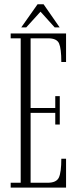

<svg xmlns="http://www.w3.org/2000/svg" viewBox="-20 -852 354 872"><path d="M28.5 0V-22H74V-678H28.5V-700H280V-570.5H258.5Q258.5 -631.5 248.2 -654.8Q238 -678 198.5 -678H119V-361.5H231V-415.5H251.5V-286.5H231V-339.5H119V-22H196.5Q236.5 -22 247.5 -46Q258.5 -70 258.5 -131H280V0ZM76.5 -727.5 150.5 -832.5H178L251 -727.5H228.5L164 -799L99 -727.5Z"/></svg>

Font: Imbue 50pt ExtraLight
Style: Regular
Weight: 200
Designer: Tyler Finck
Foundry: Etcetera Type Company
Version: Version 1.102; ttfautohint (v1.8.3)